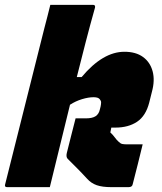

<svg xmlns="http://www.w3.org/2000/svg" viewBox="-46 -770 666 790"><path d="M466 -557Q513 -557 542.5 -535.5Q572 -514 582 -476.5Q592 -439 579 -392L568 -348Q554 -293 518 -269Q482 -245 429 -245H412L408 -225Q419 -215 426 -205Q433 -195 443 -186Q450 -179 457.5 -177.5Q465 -176 478 -176H541Q531 -136 521 -94.5Q511 -53 500 -12Q498 0 483 0H412Q375 0 352 -8Q329 -16 312 -35Q290 -59 271 -78Q252 -97 232 -117Q225 -125 229 -141Q238 -177 247 -212.5Q256 -248 265 -283H307Q334 -283 347.5 -292Q361 -301 365 -320L368 -332Q370 -342 370 -348.5Q370 -355 365 -361Q359 -370 339 -370Q318 -370 291.5 -362Q265 -354 242 -339Q221 -254 200.5 -169.5Q180 -85 159 0H-17Q-28 0 -25 -11Q15 -171 55.5 -331.5Q96 -492 136 -652Q143 -679 149.5 -704Q156 -729 161 -750H337Q347 -750 345 -739Q325 -668 306.5 -596.5Q288 -525 270 -453H290Q377 -557 466 -557Z"/></svg>

Font: Recursive Sn Lnr St Blk
Style: Italic
Weight: 900
Italic angle: -15°
Version: Version 1.079;hotconv 1.0.112;makeotfexe 2.5.65598; ttfautoh